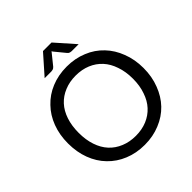

<svg xmlns="http://www.w3.org/2000/svg" viewBox="-235 -1085 1271 1271"><g transform="rotate(-45 400.5 -450.0)"><path d="M753.9 -358.4Q753.9 -277.3 727.5 -210Q702.1 -142.6 656.2 -94.7Q609.4 -45.9 543.9 -19.5Q478.5 7.8 400.4 7.8Q321.3 7.8 255.9 -19.5Q191.4 -45.9 144.5 -94.7Q97.7 -142.6 72.3 -210Q46.9 -277.3 46.9 -358.4Q46.9 -438.5 72.3 -505.9Q97.7 -573.2 144.5 -621.1Q191.4 -670.9 255.9 -697.3Q321.3 -724.6 400.4 -724.6Q478.5 -724.6 543.9 -697.3Q609.4 -670.9 656.2 -621.1Q702.1 -573.2 727.5 -505.9Q753.9 -438.5 753.9 -358.4ZM654.3 -358.4Q654.3 -423.8 635.7 -476.6Q618.2 -529.3 585 -565.4Q551.8 -601.6 504.9 -621.1Q458 -640.6 400.4 -640.6Q342.8 -640.6 295.9 -621.1Q248 -601.6 214.8 -565.4Q181.6 -529.3 164.1 -476.6Q146.5 -423.8 146.5 -358.4Q146.5 -292 164.1 -240.2Q181.6 -187.5 214.8 -151.4Q248 -115.2 295.9 -95.7Q342.8 -76.2 400.4 -76.2Q458 -76.2 504.9 -95.7Q551.8 -115.2 585 -151.4Q618.2 -187.5 635.7 -240.2Q654.3 -292 654.3 -358.4ZM561.5 -773.4Q544.9 -773.4 496.1 -773.4Q490.2 -773.4 482.4 -775.4Q473.6 -777.3 465.8 -787.1Q446.3 -810.5 407.2 -858.4Q405.3 -860.4 401.4 -867.2Q399.4 -865.2 394.5 -858.4Q380.9 -840.8 336.9 -787.1Q328.1 -777.3 319.3 -775.4Q311.5 -773.4 305.7 -773.4Q284.2 -773.4 243.2 -773.4Q272.5 -806.6 362.3 -908.2Q382.8 -908.2 442.4 -908.2Q472.7 -875 561.5 -773.4Z"/></g></svg>

Font: Lato
Style: Regular
Weight: 400
Designer: Lukasz Dziedzic with Adam Twardoch and Botio Nikoltchev
Version: Version 2.015; 2015-08-06; http://www.latofonts.com/